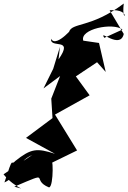

<svg xmlns="http://www.w3.org/2000/svg" viewBox="-143 -853 725 1086"><path d="M447 -639C412 -692 537 -570 557 -661L477 -795C614 -805 541 -697 557 -833C370 -692 263 -728 247 -671C294 -728 175 -574 146 -634C138 -574 279 -647 188 -517L196 -588L158 -464L103 -353L197 -423L147 -295L154 -185L4 -73L168 17C66 -16 33 -14 -57 58C-85 90 -64 14 -118 179C-34 141 -56 66 40 23L-123 133C-56 216 24 224 -62 203C158 109 26 163 134 207C163 206 158 -5 142 70L131 77L293 -2L168 -205L364 -314L286 -421L406 -501L455 -446L417 -610L328 -623C307 -689 495 -727 550 -686Z"/></svg>

Font: Asimov Silicon
Style: Regular
Weight: 400
Designer: Google
Version: Version 2.000980; 2014